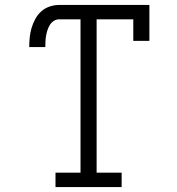

<svg xmlns="http://www.w3.org/2000/svg" viewBox="-20 -755 715 775"><path d="M204 0V-58H305V-677H218Q207 -677 197 -670.5Q187 -664 181 -654Q175 -644 171.5 -633Q168 -622 166 -611Q164 -600 163.5 -588.5Q163 -577 163 -565H98Q98 -585 100 -604.5Q102 -624 107.5 -642.5Q113 -661 122.5 -678.5Q132 -696 146.5 -709Q161 -722 180 -728.5Q199 -735 218 -735H583V-590H518V-677H370V-58H471V0Z"/></svg>

Font: Iosevka Etoile Light
Style: Regular
Weight: 300
Designer: Belleve Invis
Foundry: Belleve Invis
Version: Version 25.0.1; ttfautohint (v1.8.4)